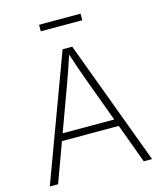

<svg xmlns="http://www.w3.org/2000/svg" viewBox="-129 -988 906 1081"><g transform="rotate(-15 323.5 -447.5)"><path d="M25.4 0 294.9 -727.5H351.1L621.6 0H573.2L381.3 -520Q366.7 -559.6 350.8 -605.2Q335 -650.9 316.4 -708H329.1Q310.5 -650.9 294.4 -605Q278.3 -559.1 264.2 -520L73.7 0ZM141.6 -229V-270.5H505.4V-229ZM444.3 -895V-856.9H202.6V-895Z"/></g></svg>

Font: Inter 18pt ExtraLight
Style: Regular
Weight: 250
Designer: Rasmus Andersson
Foundry: rsms
Version: Version 4.001;git-66647c0bb